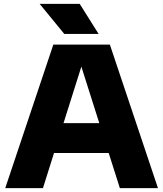

<svg xmlns="http://www.w3.org/2000/svg" viewBox="-20 -970 842 990"><path d="M598 0 540.5 -181H258.5L201.5 0H7L255 -740H546.5L794.5 0ZM307.5 -335H492L399.5 -626.5ZM311.5 -795 184.5 -950H391L488.5 -795Z"/></svg>

Font: Encode Sans Semi Expanded ExBd
Style: Regular
Weight: 800
Width: 6
Designer: Multiple Designers
Foundry: Impallari Type
Version: Version 2.000